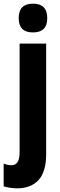

<svg xmlns="http://www.w3.org/2000/svg" viewBox="-53 -788 327 1048"><path d="M49 -689Q49 -768 127 -768Q205 -768 205 -689Q205 -611 127 -611Q49 -611 49 -689ZM44 240Q25 240 5.5 237.5Q-14 235 -33 229V105Q-10 114 10 114Q54 114 54 43V-550H199V53Q199 149 158 194Q117 239 44 240Z"/></svg>

Font: Noto Sans ExtraCondensed ExtraBold
Style: Regular
Weight: 800
Width: 2
Designer: Monotype Design Team
Foundry: Monotype Imaging Inc.
Version: Version 2.013; ttfautohint (v1.8.4.7-5d5b)